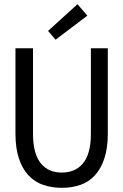

<svg xmlns="http://www.w3.org/2000/svg" viewBox="-20 -887 590 919"><path d="M54 -248Q54 -178 70.5 -128.5Q87 -79 116.5 -47.5Q146 -16 187 -2Q228 12 276 12Q324 12 364.5 -2Q405 -16 434 -47.5Q463 -79 479.5 -128.5Q496 -178 496 -248V-656H415V-246Q415 -195 404.5 -159.5Q394 -124 375 -102.5Q356 -81 331 -71Q306 -61 276 -61Q246 -61 221 -71Q196 -81 177.5 -102.5Q159 -124 148.5 -159.5Q138 -195 138 -246V-656H54ZM210 -739 246 -697 398 -812 351 -867Z"/></svg>

Font: Codetta
Style: Regular
Weight: 400
Italic angle: -11°
Designer: Ulrich Proeller
Foundry: PROSA GmbH
Version: Version 2.00;September 29, 2018;FontCreator 11.5.0.2427 64-b